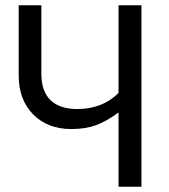

<svg xmlns="http://www.w3.org/2000/svg" viewBox="-20 -709 640 729"><path d="M517 -689V0H430V-282Q384 -248 344 -233.5Q304 -219 251 -219Q161 -219 106 -274.5Q51 -330 51 -423V-689H137V-430Q137 -362 172 -328.5Q207 -295 273 -295Q369 -295 430 -356V-689Z"/></svg>

Font: FiraDG Mono
Style: Regular
Weight: 400
Designer: Carrois Corporate & Edenspiekermann AG
Foundry: Carrois Corporate GbR & Edenspiekermann AG
Version: Version 3.206